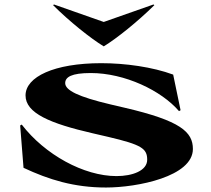

<svg xmlns="http://www.w3.org/2000/svg" viewBox="-20 -812 941 857"><path d="M453 25C593 25 841 -24 841 -147C841 -223 786 -273 537 -331L473 -346C329 -380 271 -409 271 -441C271 -468 299 -486 385 -486C537 -486 700 -408 779 -316L786 -320L753 -479C661 -513 539 -530 432 -530C222 -530 94 -469 94 -386C94 -307 203 -261 394 -217L463 -201C612 -166 637 -149 637 -99C637 -50 571 -26 500 -26C354 -26 180 -122 77 -256L70 -252L85 -63C198 -10 311 25 453 25ZM221 -792 217 -789C289 -717 384 -641 443 -605C502 -641 595 -716 669 -789L665 -792L443 -714Z"/></svg>

Font: Coconat
Style: Bold
Weight: 900
Width: 8
Designer: Sara Lavazza
Foundry: Collletttivo
Version: Version 1.000;Glyphs 3.2 (3217)